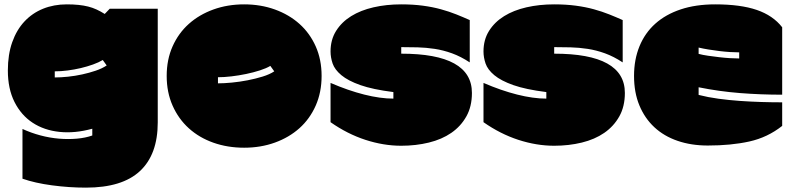

<svg xmlns="http://www.w3.org/2000/svg" viewBox="-20 -606 3631 880"><path d="M16 -283Q16 -356 36 -412.5Q56 -469 92 -507.5Q128 -546 177.5 -566Q227 -586 286 -586Q316 -586 340 -583.5Q364 -581 384 -576Q404 -571 422.5 -562.5Q441 -554 460 -542L483 -566H703V-45Q703 102 621.5 178Q540 254 374 254Q297 254 218.5 243.5Q140 233 83 213V-15Q122 3 165 14.5Q208 26 250.5 29.5Q293 33 332.5 29.5Q372 26 403 15V-16Q323 6 252.5 -1.5Q182 -9 129.5 -43.5Q77 -78 46.5 -138.5Q16 -199 16 -283ZM469 -306 451 -331Q433 -320 406.5 -310.5Q380 -301 350.5 -294Q321 -287 290 -283Q259 -279 231 -279V-251Q259 -251 292 -254.5Q325 -258 357 -265Q389 -272 418.5 -282Q448 -292 469 -306Z M744 -258Q744 -333 771 -393.5Q798 -454 845.5 -496.5Q893 -539 958 -562.5Q1023 -586 1099 -586Q1175 -586 1240 -562.5Q1305 -539 1352.5 -496.5Q1400 -454 1427 -393.5Q1454 -333 1454 -258Q1454 -183 1427 -122Q1400 -61 1352.5 -18.5Q1305 24 1240 47.5Q1175 71 1099 71Q1023 71 958 48Q893 25 845.5 -18Q798 -61 771 -122Q744 -183 744 -258ZM1237 -279 1219 -304Q1201 -293 1171.5 -283.5Q1142 -274 1108.5 -267Q1075 -260 1041 -256Q1007 -252 979 -252V-224Q1007 -224 1043 -227.5Q1079 -231 1115 -238Q1151 -245 1183.5 -255Q1216 -265 1237 -279Z M1783 -184Q1688 -196 1631.5 -216Q1575 -236 1544.5 -261.5Q1514 -287 1504.5 -315Q1495 -343 1495 -370Q1495 -424 1520.5 -464.5Q1546 -505 1589.5 -532Q1633 -559 1692 -572.5Q1751 -586 1819 -586Q1873 -586 1918 -580Q1963 -574 2001 -563.5Q2039 -553 2071.5 -540Q2104 -527 2133 -514V-320Q2092 -347 2052 -361.5Q2012 -376 1972.5 -382Q1933 -388 1894.5 -389Q1856 -390 1819 -390V-360Q2143 -360 2143 -180Q2143 -118 2117.5 -72.5Q2092 -27 2048.5 3Q2005 33 1945.5 47.5Q1886 62 1819 62Q1738 62 1655 35Q1572 8 1495 -46V-226Q1576 -191 1649.5 -172.5Q1723 -154 1783 -154Z M2484 -184Q2389 -196 2332.5 -216Q2276 -236 2245.5 -261.5Q2215 -287 2205.5 -315Q2196 -343 2196 -370Q2196 -424 2221.5 -464.5Q2247 -505 2290.5 -532Q2334 -559 2393 -572.5Q2452 -586 2520 -586Q2574 -586 2619 -580Q2664 -574 2702 -563.5Q2740 -553 2772.5 -540Q2805 -527 2834 -514V-320Q2793 -347 2753 -361.5Q2713 -376 2673.5 -382Q2634 -388 2595.5 -389Q2557 -390 2520 -390V-360Q2844 -360 2844 -180Q2844 -118 2818.5 -72.5Q2793 -27 2749.5 3Q2706 33 2646.5 47.5Q2587 62 2520 62Q2439 62 2356 35Q2273 8 2196 -46V-226Q2277 -191 2350.5 -172.5Q2424 -154 2484 -154Z M2886 -258Q2886 -333 2911 -394Q2936 -455 2983.5 -497.5Q3031 -540 3100 -563Q3169 -586 3258 -586Q3374 -586 3448.5 -560.5Q3523 -535 3565 -481V-172Q3466 -172 3371 -179.5Q3276 -187 3182 -206V-171Q3225 -160 3273 -153.5Q3321 -147 3370.5 -143.5Q3420 -140 3469.5 -138.5Q3519 -137 3565 -137V-29Q3498 24 3414.5 42.5Q3331 61 3224 61Q3148 61 3085.5 39.5Q3023 18 2979 -23Q2935 -64 2910.5 -123Q2886 -182 2886 -258ZM3182 -388V-359Q3201 -354 3225.5 -350.5Q3250 -347 3275.5 -344Q3301 -341 3325 -339.5Q3349 -338 3368 -338V-366Q3349 -366 3325.5 -367.5Q3302 -369 3277.5 -372Q3253 -375 3228 -379Q3203 -383 3182 -388Z"/></svg>

Font: ChangwonDangamAsac Bold
Style: Regular
Weight: 700
Designer: Choi Chi-young, Lee Youngbeen, Kim Jungjin, Yoon Jihee, Han Dohee
Foundry: YoonDesign Inc.
Version: Version 1.010;Build 20210623